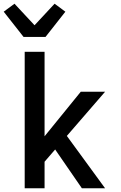

<svg xmlns="http://www.w3.org/2000/svg" viewBox="-31 -1014 651 1034"><path d="M410 0 266 -209 209 -143V0H102V-735H209V-280L404 -520H535L329 -282L535 0ZM96 -815 -11 -951 47 -994 155 -878 263 -994 321 -951 214 -815Z"/></svg>

Font: Iosevka Semibold Extended
Style: Regular
Weight: 600
Width: 7
Monospace: yes
Designer: Belleve Invis
Foundry: Belleve Invis
Version: Version 32.5.0; ttfautohint (v1.8.4)